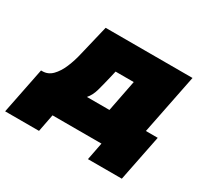

<svg xmlns="http://www.w3.org/2000/svg" viewBox="-201 -733 1083 1026"><g transform="rotate(30 340.5 -219.5)"><path d="M-64 108 -7 -177H1Q36 -177 61.5 -203Q87 -229 105 -271.5Q123 -314 134 -363L178 -547H714L640 -177H713L656 108H447L468 0H166L145 108ZM415 -177 453 -371H341L331 -328Q319 -277 308.5 -239.5Q298 -202 276 -177Z"/></g></svg>

Font: Montserrat Black
Style: Italic
Weight: 900
Italic angle: -11.3°
Designer: Julieta Ulanovsky
Foundry: Julieta Ulanovsky
Version: Version 9.000; ttfautohint (v1.8.4.7-5d5b)